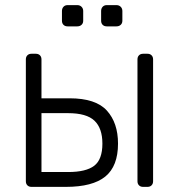

<svg xmlns="http://www.w3.org/2000/svg" viewBox="-20 -730 699 750"><path d="M103 0Q93 0 87 -6Q81 -12 81 -22V-498Q81 -508 87 -514Q93 -520 103 -520H120Q130 -520 136 -514Q142 -508 142 -498V-346H252Q354 -346 397.5 -298Q441 -250 441 -169Q441 -81 391.5 -40.5Q342 0 237 0ZM142 -58H246Q316 -58 348 -82.5Q380 -107 380 -169Q380 -229 349 -258.5Q318 -288 246 -288H142ZM539 0Q529 0 523 -6Q517 -12 517 -22V-498Q517 -508 523 -514Q529 -520 539 -520H556Q566 -520 572 -514Q578 -508 578 -498V-22Q578 -12 572 -6Q566 0 556 0ZM397 -627Q387 -627 381 -633Q375 -639 375 -649V-687Q375 -697 381 -703.5Q387 -710 397 -710H435Q445 -710 451.5 -703.5Q458 -697 458 -687V-649Q458 -639 451.5 -633Q445 -627 435 -627ZM244 -627Q234 -627 228 -633Q222 -639 222 -649V-687Q222 -697 228 -703.5Q234 -710 244 -710H282Q292 -710 298.5 -703.5Q305 -697 305 -687V-649Q305 -639 298.5 -633Q292 -627 282 -627Z"/></svg>

Font: Rubik Light
Style: Regular
Weight: 300
Designer: Hubert and Fischer
Foundry: Hubert and Fischer
Version: Version 2.300;gftools[0.9.30]